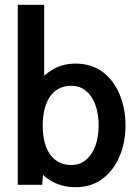

<svg xmlns="http://www.w3.org/2000/svg" viewBox="-20 -770 569 800"><path d="M295 10Q243.5 10 202.2 -11.2Q161 -32.5 134 -71L164 -92L155.5 0H54V-750H164V-408.5L138 -426Q165.5 -462 205 -483.5Q244.5 -505 295 -505Q362 -505 408.5 -469.5Q455 -434 479 -375.2Q503 -316.5 503 -247.5Q503 -177 478.2 -118.5Q453.5 -60 407 -25Q360.5 10 295 10ZM277 -82.5Q313 -82.5 338.5 -104Q364 -125.5 377.5 -162.8Q391 -200 391 -247.5Q391 -295.5 377.5 -332.8Q364 -370 338.5 -391.2Q313 -412.5 277 -412.5Q239.5 -412.5 212.8 -392.8Q186 -373 172 -336Q158 -299 158 -247.5Q158 -195 172 -158.2Q186 -121.5 212.8 -102Q239.5 -82.5 277 -82.5Z"/></svg>

Font: Cabin SemiCondensed SemiBold
Style: Regular
Weight: 600
Width: 4
Designer: Pablo Impallari
Foundry: Pablo Impallari. http://www.impallari.com Igino Marini. http://www.ikern.com
Version: Version 3.001